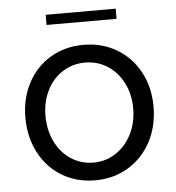

<svg xmlns="http://www.w3.org/2000/svg" viewBox="-52 -751 742 809"><g transform="rotate(-5 319.5 -346.5)"><path d="M48 -279Q48 -360 82.5 -425Q117 -490 178.5 -526.5Q240 -563 318 -563Q396 -563 458 -526.5Q520 -490 555 -425Q590 -360 590 -279Q590 -196 555.5 -130.5Q521 -65 459 -27.5Q397 10 318 10Q240 10 178.5 -27Q117 -64 82.5 -130Q48 -196 48 -279ZM504 -279Q504 -337 480 -385Q456 -433 413.5 -460.5Q371 -488 318 -488Q266 -488 223.5 -461Q181 -434 157 -386Q133 -338 133 -279Q133 -218 157 -169Q181 -120 223.5 -92.5Q266 -65 318 -65Q370 -65 412.5 -93Q455 -121 479.5 -169.5Q504 -218 504 -279ZM467 -660H171V-703H467Z"/></g></svg>

Font: Open Sauce Sans
Style: Regular
Weight: 400
Designer: Alfredo Marco Pradil
Foundry: Creative Sauce Fz LLC
Version: Version 1.477